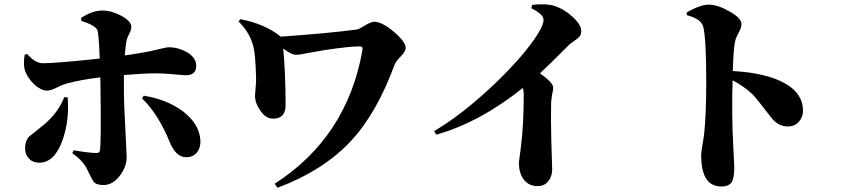

<svg xmlns="http://www.w3.org/2000/svg" viewBox="-20 -828 4010 911"><path d="M301 -366Q310 -257 277 -164Q239 -56 166 -56Q136 -56 118 -75Q99 -94 99 -125Q99 -161 121 -183Q113 -175 188 -236Q257 -294 285 -367ZM365 -743Q418 -778 466 -778Q509 -778 556 -753Q603 -727 603 -701Q603 -687 594 -669Q583 -649 581 -637Q576 -616 572 -565Q673 -579 731 -594Q772 -604 780 -604Q824 -604 864 -582Q911 -556 911 -516Q911 -471 863 -471Q845 -471 799 -476Q754 -480 717 -480Q662 -480 568 -472V-395Q568 -327 575 -212Q581 -97 581 -83Q581 -37 549 5Q515 50 471 50Q437 50 424 34Q419 28 395 -21Q376 -64 323 -101L329 -115Q404 -102 438 -102Q454 -102 455 -118Q460 -169 457 -395L456 -461Q364 -450 294 -431Q279 -427 246 -411Q220 -398 203 -398Q176 -398 144 -426Q114 -454 100 -489Q89 -518 97 -568L109 -572Q146 -528 184 -528Q245 -528 453 -550Q449 -672 441 -687Q430 -708 366 -729ZM662 -374Q769 -357 845 -302Q927 -241 931 -160Q932 -126 914 -104Q895 -82 863 -82Q814 -82 784 -157Q730 -288 654 -361Z M1120 -737Q1235 -715 1307 -658Q1310 -657 1311 -654Q1538 -670 1673 -688Q1683 -689 1713 -708Q1742 -725 1755 -725Q1792 -725 1849 -677Q1905 -629 1905 -601Q1905 -585 1883 -562Q1858 -536 1853 -523Q1768 -291 1645 -159Q1516 -20 1297 63L1283 44Q1625 -176 1699 -586Q1701 -600 1699 -604Q1696 -608 1685 -608Q1641 -608 1524 -591Q1503 -588 1444 -577Q1400 -568 1385 -568Q1362 -568 1324 -598Q1335 -477 1335 -329Q1335 -265 1276 -265Q1240 -265 1214 -305Q1190 -339 1190 -374Q1190 -382 1193 -414Q1196 -444 1195 -463Q1192 -556 1185 -594Q1171 -668 1112 -726Z M2505 -805Q2570 -812 2607 -801Q2654 -787 2696 -749Q2738 -711 2738 -680Q2738 -659 2721 -646L2683 -618Q2585 -520 2542 -480Q2605 -436 2605 -412Q2605 -403 2600 -381Q2596 -357 2595 -341Q2593 -263 2596 -153L2600 -26Q2600 9 2582 31Q2564 55 2531 55Q2487 55 2463 21Q2442 -9 2442 -57L2452 -134Q2465 -240 2465 -377Q2465 -398 2461 -411Q2258 -248 2050 -189L2040 -206Q2176 -286 2330 -433Q2472 -570 2533 -669Q2559 -710 2559 -734Q2559 -760 2501 -789Z M3238 -769Q3303 -806 3343 -806Q3385 -806 3441 -774Q3498 -742 3498 -714Q3498 -696 3485 -673Q3470 -646 3467 -628Q3460 -592 3457 -491Q3620 -482 3709 -430Q3790 -382 3790 -303Q3790 -272 3771 -251Q3751 -228 3718 -228Q3671 -228 3638 -272Q3568 -363 3553 -378Q3516 -415 3456 -447Q3451 -284 3459 -137L3464 -34Q3464 16 3452 36Q3438 57 3403 57Q3307 57 3307 -91Q3307 -107 3312 -135Q3319 -173 3321 -193Q3331 -287 3331 -439Q3331 -641 3317 -700Q3308 -738 3239 -756Z"/></svg>

Font: Source Han Serif CN Heavy
Style: Regular
Weight: 900
Designer: Ryoko NISHIZUKA  (kana & ideographs); Frank Grießhammer (Latin, Greek & Cyrillic); Wenlong ZHANG  (bopomofo); Sandoll Co
Foundry: Adobe Systems Incorporated
Version: Version 1.000;PS 1;hotconv 16.6.53;makeotf.lib2.5.65590